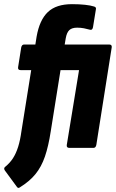

<svg xmlns="http://www.w3.org/2000/svg" viewBox="-43 -711 557 923"><path d="M248 -374 201 -80Q190 -8 173 41.5Q156 91 127.5 126Q99 161 52 190Q44 196 38 187L-20 108Q-27 97 -17 90Q5 72 19.5 49.5Q34 27 44 -4.5Q54 -36 60 -80L107 -374H56Q42 -374 44 -388L59 -483Q62 -497 73 -497H127L133 -535Q147 -615 187 -653Q227 -691 303 -691Q338 -691 365.5 -688Q393 -685 408 -680Q421 -677 418 -666L404 -580Q401 -565 390 -568Q376 -572 360.5 -575Q345 -578 328 -578Q303 -578 290.5 -566.5Q278 -555 273 -527L268 -497H482Q496 -497 494 -483L420 -14Q417 0 406 0H291Q276 0 278 -14L337 -374Z"/></svg>

Font: Sofia Sans Condensed Black
Style: Italic
Weight: 900
Italic angle: -9°
Version: Version 4.100